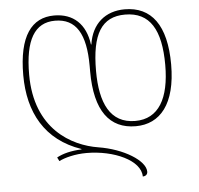

<svg xmlns="http://www.w3.org/2000/svg" viewBox="-55 -602 942 909"><g transform="rotate(-5 416.0 -148.0)"><path d="M575 10C691 10 767 -79 767 -267C767 -454 697 -546 570 -546C479 -546 413 -492 399 -394H397C384 -492 326 -546 235 -546C128 -546 65 -463 65 -277C65 -100 139 37 309 95V97C259 99 220 109 191 125L200 143C227 129 277 116 331 116C461 116 587 173 587 250C601 250 610 242 610 229C610 176 508 113 389 94C265 74 93 -17 93 -277C93 -442 140 -521 237 -521C337 -521 382 -446 382 -293V-267C382 -79 451 10 575 10ZM570 -521C688 -521 739 -434 739 -267C739 -108 686 -15 575 -15C455 -15 410 -115 410 -267C410 -442 458 -521 570 -521Z"/></g></svg>

Font: Noto Serif Georgian Thin
Style: Regular
Weight: 100
Designer: Monotype Design Team, Akaki Razmadze
Foundry: Google LLC
Version: Version 2.003